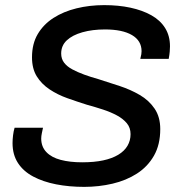

<svg xmlns="http://www.w3.org/2000/svg" viewBox="-20 -718 710 750"><path d="M309 12Q250 12 199 2Q148 -8 109.5 -28.5Q71 -49 50 -81.5Q29 -114 29 -159Q29 -173 31 -189.5Q33 -206 37 -219H148Q146 -210 143.5 -198Q141 -186 141 -177Q141 -145 161 -124Q181 -103 217 -93.5Q253 -84 301 -84Q348 -84 383 -91.5Q418 -99 442 -113.5Q466 -128 478 -148.5Q490 -169 490 -194Q490 -219 475.5 -236.5Q461 -254 437 -267Q413 -280 382.5 -290Q352 -300 319 -309Q281 -321 243 -334.5Q205 -348 173.5 -369Q142 -390 123.5 -420Q105 -450 105 -494Q105 -547 127.5 -585Q150 -623 189 -648Q228 -673 279 -685.5Q330 -698 387 -698Q443 -698 489.5 -688Q536 -678 571 -658.5Q606 -639 625 -608.5Q644 -578 644 -537Q644 -528 643 -516Q642 -504 639 -488H528Q531 -499 532 -506Q533 -513 533 -518Q533 -559 495.5 -581Q458 -603 390 -603Q341 -603 302 -592Q263 -581 241 -560.5Q219 -540 219 -509Q219 -488 230.5 -473Q242 -458 262.5 -447Q283 -436 309 -426.5Q335 -417 364 -409Q405 -396 447.5 -382Q490 -368 526 -347Q562 -326 584 -293.5Q606 -261 606 -214Q606 -153 581.5 -110Q557 -67 515 -40Q473 -13 419.5 -0.5Q366 12 309 12Z"/></svg>

Font: Archivo SemiBold Medium
Style: Italic
Weight: 500
Italic angle: -10°
Version: Version 2.001